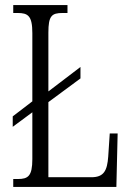

<svg xmlns="http://www.w3.org/2000/svg" viewBox="-20 -734 516 754"><path d="M32 0H437L442 -210H411L405 -119C401 -64 388 -38 339 -38H170V-333L296 -426V-471L170 -375V-606C170 -672 183 -683 226 -683H245V-714H32V-683H49C90 -683 107 -672 107 -604V-336L30 -277V-236L107 -293V-109C107 -42 90 -31 50 -31H32Z"/></svg>

Font: Noto Serif Lao ExtraCondensed Light
Style: Regular
Weight: 300
Width: 2
Designer: Monotype Design Team
Foundry: Monotype Imaging Inc.
Version: Version 2.003